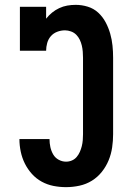

<svg xmlns="http://www.w3.org/2000/svg" viewBox="-20 -763 540 791"><path d="M252 8Q226 8 200.5 3Q175 -2 152 -14.5Q129 -27 111.5 -46.5Q94 -66 82.5 -89Q71 -112 65.5 -138Q60 -164 60 -190H184Q184 -173 187.5 -157Q191 -141 199 -127Q207 -113 221.5 -105Q236 -97 252 -97Q265 -97 276.5 -102Q288 -107 296 -116.5Q304 -126 309 -137.5Q314 -149 317 -161Q320 -173 321 -185.5Q322 -198 322 -210V-525Q322 -537 321 -550Q320 -563 317 -575.5Q314 -588 308.5 -599.5Q303 -611 294 -620Q285 -629 272.5 -633.5Q260 -638 248 -638Q231 -638 215.5 -632Q200 -626 189.5 -614Q179 -602 174.5 -586Q170 -570 170 -554H62V-735H170V-686Q181 -700 194.5 -711Q208 -722 224 -729.5Q240 -737 257 -740Q274 -743 292 -743Q317 -743 341.5 -735.5Q366 -728 384.5 -711Q403 -694 415 -671.5Q427 -649 434 -624.5Q441 -600 443.5 -575Q446 -550 446 -525V-210Q446 -183 442 -155.5Q438 -128 427.5 -102.5Q417 -77 399.5 -55Q382 -33 358.5 -18.5Q335 -4 307.5 2Q280 8 252 8Z"/></svg>

Font: Iosevka Slab Extrabold
Style: Regular
Weight: 800
Monospace: yes
Designer: Belleve Invis
Foundry: Belleve Invis
Version: Version 11.1.1; ttfautohint (v1.8.3)